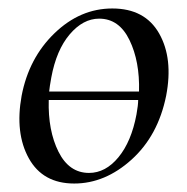

<svg xmlns="http://www.w3.org/2000/svg" viewBox="-20 -419 442 453"><path d="M245 -399Q322 -399 355.5 -340Q389 -281 372 -193Q353 -99 290.5 -42.5Q228 14 155 14Q81 14 48 -45.5Q15 -105 31 -193Q48 -282 108.5 -340.5Q169 -399 245 -399ZM214 -375Q176 -375 144.5 -338Q113 -301 101 -236Q97 -214 96 -203H308Q310 -274 285.5 -324.5Q261 -375 214 -375ZM190 -11Q229 -11 259.5 -48Q290 -85 302 -149Q306 -171 306 -183H95Q93 -111 118 -61Q143 -11 190 -11Z"/></svg>

Font: Cormorant Infant Book
Style: Italic
Weight: 500
Italic angle: -10°
Designer: Christian Thalmann (Catharsis Fonts)
Version: Version 1.000;PS 002.000;hotconv 1.0.88;makeotf.lib2.5.64775